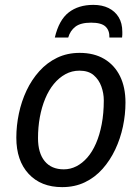

<svg xmlns="http://www.w3.org/2000/svg" viewBox="-20 -760 576 788"><path d="M235 8Q148 8 97.5 -46.5Q47 -101 47 -195Q47 -244 57.5 -294Q68 -344 89 -388.5Q110 -433 141.5 -468Q173 -503 214.5 -523Q256 -543 307 -543Q366 -543 408 -518Q450 -493 472.5 -447.5Q495 -402 495 -339Q495 -290 484.5 -240.5Q474 -191 453 -146.5Q432 -102 401 -67Q370 -32 328.5 -12Q287 8 235 8ZM242 -65Q269 -65 293.5 -77.5Q318 -90 338.5 -113.5Q359 -137 374 -171.5Q389 -206 397.5 -250.5Q406 -295 406 -348Q406 -377 396 -405Q386 -433 364.5 -451.5Q343 -470 306 -470Q275 -470 248.5 -455.5Q222 -441 201 -415.5Q180 -390 165.5 -355Q151 -320 143.5 -279Q136 -238 136 -193Q136 -132 163.5 -98.5Q191 -65 242 -65ZM205 -606Q222 -678 262 -709Q302 -740 363 -740Q399 -740 425.5 -727Q452 -714 467 -689.5Q482 -665 482 -629Q482 -623 482 -617.5Q482 -612 481 -606H429Q430 -635 413 -651Q396 -667 354 -667Q311 -667 289.5 -650.5Q268 -634 260 -606Z"/></svg>

Font: Noto Sans Display
Style: Italic
Weight: 400
Italic angle: -12°
Designer: Monotype Design Team
Foundry: Monotype Imaging Inc.
Version: Version 2.003